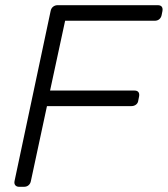

<svg xmlns="http://www.w3.org/2000/svg" viewBox="-20 -720 647 740"><path d="M54 0Q44 0 39 -6Q34 -12 36 -22L175 -677Q177 -688 184.5 -694Q192 -700 202 -700H588Q599 -700 603.5 -694Q608 -688 606 -677L603 -662Q601 -652 594 -646Q587 -640 576 -640H231L173 -371H498Q509 -371 513.5 -365Q518 -359 516 -348L513 -333Q512 -323 504.5 -317Q497 -311 486 -311H161L99 -22Q97 -12 90 -6Q83 0 72 0Z"/></svg>

Font: Rubik Light
Style: Italic
Weight: 300
Italic angle: -12°
Designer: Hubert and Fischer
Foundry: Hubert and Fischer
Version: Version 2.300;gftools[0.9.30]